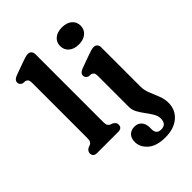

<svg xmlns="http://www.w3.org/2000/svg" viewBox="-280 -856 1199 1199"><g transform="rotate(-45 320.0 -256.0)"><path d="M237 -708.5V-109.5Q237 -89.5 242.2 -80.8Q247.5 -72 257 -67.5L271.5 -62.5Q294 -50.5 294 -30.5Q294 0 259 0H74Q39 0 39 -30.5Q39 -50.5 61.5 -62.5L76 -67.5Q85.5 -72 90.8 -80.8Q96 -89.5 96 -109.5V-598Q96 -616 90.5 -623.2Q85 -630.5 75.5 -634L52.5 -636Q31 -644.5 31 -664Q31 -686 61.5 -697.5L147 -728.5Q165.5 -735 178.8 -739.2Q192 -743.5 205 -743.5Q220 -743.5 228.5 -733.8Q237 -724 237 -708.5ZM472 -559.5Q431.5 -559.5 406.8 -580.2Q382 -601 382 -635.5Q382 -669.5 406.8 -690Q431.5 -710.5 472 -710.5Q513.5 -710.5 538.2 -690Q563 -669.5 563 -635.5Q563 -601 538.2 -580.2Q513.5 -559.5 472 -559.5ZM558 -99.5Q558 -69.5 571.2 -37.5Q584.5 -5.5 597.5 27.5Q610.5 60.5 610.5 93Q610.5 156 565.2 194.5Q520 233 444.5 233Q367 233 327.5 198.2Q288 163.5 288 118Q288 84 306.2 66Q324.5 48 354 48Q384 48 401.2 67.5Q418.5 87 418.5 119V135.5Q418.5 180 461 179.5Q507 179.5 507 128.5Q507 106 493.5 83Q480 60 462 36.2Q444 12.5 430.5 -12Q417 -36.5 417 -62.5V-338Q417 -356 411.5 -363.2Q406 -370.5 396.5 -374L373.5 -376Q352 -384.5 352 -404Q352 -426 382.5 -437.5L468 -468.5Q486.5 -475 499.8 -479.2Q513 -483.5 526 -483.5Q541 -483.5 549.5 -473.8Q558 -464 558 -448.5Z"/></g></svg>

Font: Fraunces 9pt S100 SemiBold
Style: Regular
Weight: 600
Version: Version 1.000; ttfautohint (v1.8.3)